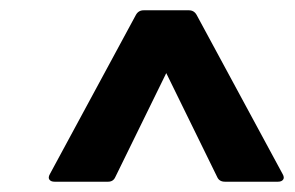

<svg xmlns="http://www.w3.org/2000/svg" viewBox="-20 -703 574 373"><path d="M86 -350Q79 -350 76 -354Q73 -358 77 -365L244 -674Q249 -683 259 -683H347Q357 -683 362 -674L529 -365Q533 -358 530 -354Q527 -350 520 -350H417Q406 -350 402 -359L303 -561L204 -359Q200 -350 190 -350Z"/></svg>

Font: Sofia Sans ExtraBold
Style: Italic
Weight: 800
Italic angle: -9°
Designer: Botio Nikoltchev, Ani Petrova
Foundry: lettersoup
Version: Version 4.100; ttfautohint (v1.8.4.7-5d5b)